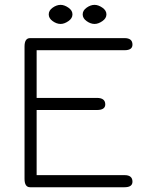

<svg xmlns="http://www.w3.org/2000/svg" viewBox="-20 -786 649 806"><path d="M133.8 -324.2V-50.8H502.9Q536.1 -50.8 536.1 -23.4Q536.1 0 502.9 0H106.4Q83 0 83 -35.2V-590.8Q83 -626 106.4 -626H502.9Q536.1 -626 536.1 -598.6Q536.1 -575.2 502.9 -575.2H133.8V-375H386.7Q421.9 -375 421.9 -347.7Q421.9 -324.2 386.7 -324.2ZM234.4 -765.6Q250 -765.6 267.1 -753.9Q284.2 -742.2 284.2 -725.6Q284.2 -709 267.1 -697.3Q250 -685.5 234.4 -685.5Q217.8 -685.5 201.2 -697.3Q184.6 -709 184.6 -725.6Q184.6 -742.2 201.2 -753.9Q217.8 -765.6 234.4 -765.6ZM377 -765.6Q392.6 -765.6 409.7 -753.9Q426.8 -742.2 426.8 -725.6Q426.8 -709 409.7 -697.3Q392.6 -685.5 377 -685.5Q360.4 -685.5 343.8 -697.3Q327.1 -709 327.1 -725.6Q327.1 -742.2 343.8 -753.9Q360.4 -765.6 377 -765.6Z"/></svg>

Font: Jura
Style: Book
Weight: 400
Version: Version 2.3